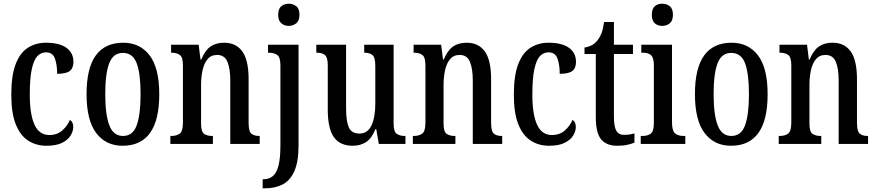

<svg xmlns="http://www.w3.org/2000/svg" viewBox="-20 -778 4735 1038"><path d="M231 10Q175 10 132 -18Q89 -46 65 -106.5Q41 -167 41 -265Q41 -372 65.5 -433.5Q90 -495 132.5 -521Q175 -547 228 -547Q301 -547 339 -519.5Q377 -492 377 -444Q377 -410 357.5 -394.5Q338 -379 289 -379Q289 -427 277 -461Q265 -495 229 -495Q202 -495 182.5 -475Q163 -455 152 -405Q141 -355 141 -266Q141 -160 166.5 -104Q192 -48 247 -48Q289 -48 317 -73Q345 -98 358 -130Q367 -124 371.5 -115Q376 -106 376 -91Q376 -70 362.5 -46.5Q349 -23 317 -6.5Q285 10 231 10Z M643 10Q552 10 500 -59Q448 -128 448 -269Q448 -410 498 -478.5Q548 -547 646 -547Q737 -547 789 -478.5Q841 -410 841 -269Q841 -128 791 -59Q741 10 643 10ZM645 -43Q698 -43 719 -100.5Q740 -158 740 -269Q740 -380 719 -436Q698 -492 644 -492Q592 -492 570.5 -436Q549 -380 549 -269Q549 -158 571 -100.5Q593 -43 645 -43Z M901 0V-43H907Q934 -43 951.5 -55.5Q969 -68 969 -115V-425Q969 -469 952 -481Q935 -493 909 -493H905V-536H1054L1064 -456H1068Q1088 -505 1117.5 -526Q1147 -547 1192 -547Q1256 -547 1290 -500Q1324 -453 1324 -350V-115Q1324 -68 1339 -55.5Q1354 -43 1380 -43H1384V0H1225V-343Q1225 -407 1209.5 -444Q1194 -481 1154 -481Q1121 -481 1102 -458Q1083 -435 1075 -397.5Q1067 -360 1067 -319V-110Q1067 -66 1083.5 -54.5Q1100 -43 1126 -43H1131V0Z M1541 -638Q1518 -638 1501 -652Q1484 -666 1484 -698Q1484 -731 1501 -744.5Q1518 -758 1541 -758Q1564 -758 1581.5 -744.5Q1599 -731 1599 -698Q1599 -666 1581.5 -652Q1564 -638 1541 -638ZM1400 240V191H1405Q1434 191 1454.5 174.5Q1475 158 1485.5 118Q1496 78 1496 8V-425Q1496 -469 1478.5 -481Q1461 -493 1435 -493H1429V-536H1594V8Q1594 97 1571 148Q1548 199 1507.5 219.5Q1467 240 1414 240Z M1887 10Q1818 10 1785 -36.5Q1752 -83 1752 -186V-425Q1752 -468 1736.5 -480.5Q1721 -493 1694 -493H1690V-536H1851V-193Q1851 -124 1865.5 -90Q1880 -56 1923 -56Q1968 -56 1988.5 -100.5Q2009 -145 2009 -217V-421Q2009 -469 1993 -481Q1977 -493 1952 -493H1949V-536H2108V-110Q2108 -66 2125 -54.5Q2142 -43 2167 -43H2172V0H2028L2014 -80H2010Q1989 -29 1958.5 -9.5Q1928 10 1887 10Z M2212 0V-43H2218Q2245 -43 2262.5 -55.5Q2280 -68 2280 -115V-425Q2280 -469 2263 -481Q2246 -493 2220 -493H2216V-536H2365L2375 -456H2379Q2399 -505 2428.5 -526Q2458 -547 2503 -547Q2567 -547 2601 -500Q2635 -453 2635 -350V-115Q2635 -68 2650 -55.5Q2665 -43 2691 -43H2695V0H2536V-343Q2536 -407 2520.5 -444Q2505 -481 2465 -481Q2432 -481 2413 -458Q2394 -435 2386 -397.5Q2378 -360 2378 -319V-110Q2378 -66 2394.5 -54.5Q2411 -43 2437 -43H2442V0Z M2948 10Q2892 10 2849 -18Q2806 -46 2782 -106.5Q2758 -167 2758 -265Q2758 -372 2782.5 -433.5Q2807 -495 2849.5 -521Q2892 -547 2945 -547Q3018 -547 3056 -519.5Q3094 -492 3094 -444Q3094 -410 3074.5 -394.5Q3055 -379 3006 -379Q3006 -427 2994 -461Q2982 -495 2946 -495Q2919 -495 2899.5 -475Q2880 -455 2869 -405Q2858 -355 2858 -266Q2858 -160 2883.5 -104Q2909 -48 2964 -48Q3006 -48 3034 -73Q3062 -98 3075 -130Q3084 -124 3088.5 -115Q3093 -106 3093 -91Q3093 -70 3079.5 -46.5Q3066 -23 3034 -6.5Q3002 10 2948 10Z M3316 10Q3259 10 3230 -24.5Q3201 -59 3201 -146V-486H3140V-521Q3165 -525 3182 -535Q3199 -545 3211 -561Q3223 -576 3231.5 -597.5Q3240 -619 3246 -659H3299V-536H3402V-486H3299V-147Q3299 -95 3311.5 -72Q3324 -49 3353 -49Q3370 -49 3383.5 -51Q3397 -53 3410 -57V-7Q3397 -1 3373 4.5Q3349 10 3316 10Z M3560 -638Q3536 -638 3520 -652Q3504 -666 3504 -698Q3504 -731 3520 -744.5Q3536 -758 3560 -758Q3584 -758 3601 -744.5Q3618 -731 3618 -698Q3618 -666 3601 -652Q3584 -638 3560 -638ZM3444 0V-43H3454Q3482 -43 3498.5 -56Q3515 -69 3515 -113V-423Q3515 -466 3500 -479.5Q3485 -493 3458 -493H3447V-536H3613V-117Q3613 -71 3629.5 -57Q3646 -43 3675 -43H3685V0Z M3932 10Q3841 10 3789 -59Q3737 -128 3737 -269Q3737 -410 3787 -478.5Q3837 -547 3935 -547Q4026 -547 4078 -478.5Q4130 -410 4130 -269Q4130 -128 4080 -59Q4030 10 3932 10ZM3934 -43Q3987 -43 4008 -100.5Q4029 -158 4029 -269Q4029 -380 4008 -436Q3987 -492 3933 -492Q3881 -492 3859.5 -436Q3838 -380 3838 -269Q3838 -158 3860 -100.5Q3882 -43 3934 -43Z M4190 0V-43H4196Q4223 -43 4240.5 -55.5Q4258 -68 4258 -115V-425Q4258 -469 4241 -481Q4224 -493 4198 -493H4194V-536H4343L4353 -456H4357Q4377 -505 4406.5 -526Q4436 -547 4481 -547Q4545 -547 4579 -500Q4613 -453 4613 -350V-115Q4613 -68 4628 -55.5Q4643 -43 4669 -43H4673V0H4514V-343Q4514 -407 4498.5 -444Q4483 -481 4443 -481Q4410 -481 4391 -458Q4372 -435 4364 -397.5Q4356 -360 4356 -319V-110Q4356 -66 4372.5 -54.5Q4389 -43 4415 -43H4420V0Z"/></svg>

Font: Noto Serif Myanmar ExtraCondensed Medium
Style: Regular
Weight: 500
Width: 2
Designer: Ben Mitchell and the Monotype Design Team
Foundry: Monotype Imaging Inc.
Version: Version 2.106; ttfautohint (v1.8.4.7-5d5b)